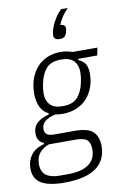

<svg xmlns="http://www.w3.org/2000/svg" viewBox="-120 -822 703 1092"><g transform="rotate(-10 231.5 -275.5)"><path d="M405 44Q405 125 344.5 168.5Q284 212 160 212Q72 212 28 185.5Q-16 159 -16 99Q-16 55 8.5 22Q33 -11 84 -24L85 -31Q47 -45 47 -91Q47 -130 72.5 -152.5Q98 -175 140 -185L141 -192Q108 -208 93.5 -241Q79 -274 79 -315Q79 -362 92.5 -400.5Q106 -439 130.5 -466.5Q155 -494 190 -509Q225 -524 268 -524Q288 -524 304.5 -520.5Q321 -517 335 -512H479L470 -468H360L359 -461Q387 -450 399 -429.5Q411 -409 411 -374Q411 -331 397.5 -294.5Q384 -258 359.5 -231.5Q335 -205 299 -190Q263 -175 218 -175Q207 -175 197 -176Q187 -177 177 -179Q96 -161 96 -109Q96 -89 108.5 -78.5Q121 -68 152 -68H271Q346 -68 375.5 -39.5Q405 -11 405 44ZM228 -218Q285 -218 312.5 -248Q340 -278 351 -329Q356 -351 357.5 -366.5Q359 -382 359 -392Q359 -432 336.5 -456.5Q314 -481 263 -481Q206 -481 178.5 -451Q151 -421 140 -370Q135 -348 133.5 -332.5Q132 -317 132 -307Q132 -267 154.5 -242.5Q177 -218 228 -218ZM350 53Q350 16 332.5 -1Q315 -18 265 -18H112Q77 -6 56.5 19Q36 44 36 83Q36 128 63 148Q90 168 143 168H189Q267 168 308.5 139Q350 110 350 53ZM276 -597Q243 -597 243 -623Q243 -633 246 -647Q252 -673 269.5 -705Q287 -737 313 -763H352Q329 -740 315 -717.5Q301 -695 293 -675Q308 -675 315 -668.5Q322 -662 322 -652Q322 -647 321 -641Q320 -635 318 -627Q314 -614 305.5 -605.5Q297 -597 276 -597Z"/></g></svg>

Font: IBM Plex Sans Cond Light
Style: Italic
Weight: 300
Width: 3
Italic angle: -11°
Designer: Mike Abbink, Paul van der Laan, Pieter van Rosmalen
Foundry: Bold Monday
Version: Version 1.3